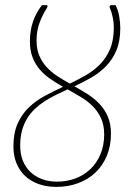

<svg xmlns="http://www.w3.org/2000/svg" viewBox="-20 -723 516 751"><path d="M203 -12.5Q242 -12.5 275.5 -25.2Q309 -38 334 -62Q359 -86 373.2 -120.2Q387.5 -154.5 387.5 -197.5Q387.5 -234 375.2 -260.5Q363 -287 343 -307.2Q323 -327.5 297.2 -343Q271.5 -358.5 244.5 -373.5Q221 -363 198 -351.5Q175 -340 154.5 -326.8Q134 -313.5 116.5 -297Q99 -280.5 86.2 -259.8Q73.5 -239 66.2 -212.8Q59 -186.5 59 -153.5Q59 -121 69.2 -95Q79.5 -69 98.5 -50.8Q117.5 -32.5 144 -22.5Q170.5 -12.5 203 -12.5ZM432 -703Q441.5 -685 446 -660.5Q450.5 -636 450.5 -613.5Q450.5 -562.5 435.5 -526.5Q420.5 -490.5 395.2 -464.5Q370 -438.5 337.8 -420Q305.5 -401.5 271 -385.5Q298 -370.5 323.8 -354Q349.5 -337.5 369.5 -316.2Q389.5 -295 401.8 -266.8Q414 -238.5 414 -200Q414 -152.5 398 -114Q382 -75.5 353.8 -48.5Q325.5 -21.5 286.2 -6.8Q247 8 200.5 8Q162 8 130.8 -3.2Q99.5 -14.5 77.8 -35.2Q56 -56 44.2 -85Q32.5 -114 32.5 -150Q32.5 -203 49 -239.8Q65.5 -276.5 92.8 -302.8Q120 -329 155 -347.8Q190 -366.5 226.5 -383.5Q201.5 -397.5 178 -413.5Q154.5 -429.5 136.5 -450Q118.5 -470.5 107.8 -497.5Q97 -524.5 97 -561Q97 -602 108.5 -636.8Q120 -671.5 144 -703H160.5Q170 -703 163 -691Q146.5 -665.5 134.8 -634.2Q123 -603 123 -564.5Q123 -530.5 133.8 -505.2Q144.5 -480 162.5 -460.5Q180.5 -441 204 -425.5Q227.5 -410 253 -396Q286 -411.5 317 -429.5Q348 -447.5 371.8 -472Q395.5 -496.5 410 -530Q424.5 -563.5 425 -610.5Q425.5 -632.5 421.2 -654Q417 -675.5 410 -690.5Q407.5 -696 409.5 -699.5Q411.5 -703 416.5 -703Z"/></svg>

Font: Lato ExtraLight
Style: Italic
Weight: 275
Italic angle: -7°
Designer: Lukasz Dziedzic with Adam Twardoch and Botio Nikoltchev
Foundry: tyPoland Lukasz Dziedzic
Version: Version 2.015; 2015-08-06; http://www.latofonts.com/